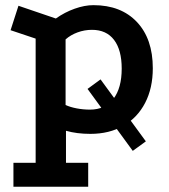

<svg xmlns="http://www.w3.org/2000/svg" viewBox="-20 -486 640 726"><path d="M360.2 -185.8 531.5 48.5 482 84.5 311 -149.8ZM30.8 220V129.5H114.8V-340L20 -371.8L49.8 -464.2L191.2 -416Q224.8 -439.8 262.4 -453.1Q300 -466.5 333.2 -466.5Q437.5 -466.5 497.6 -402.9Q557.8 -339.2 557.8 -228Q557.8 -153 528.8 -97Q499.8 -41 446.6 -10.4Q393.5 20.2 321.8 20.2Q270.8 20.2 229.5 8.5V129.5H313.5V220ZM320 -71.5Q377.5 -71.5 408.9 -112.2Q440.2 -153 440.2 -226.5Q440.2 -297.2 411.2 -335.2Q382.2 -373.2 327.8 -373.2Q299.5 -373.2 273.1 -363.5Q246.8 -353.8 228 -337V-89Q245 -81 269.9 -76.2Q294.8 -71.5 320 -71.5Z"/></svg>

Font: Podkova VF Beta
Style: Regular
Weight: 400
Designer: Ilya Yudin
Foundry: Cyreal (www.cyreal.org)
Version: Version 2.100